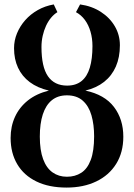

<svg xmlns="http://www.w3.org/2000/svg" viewBox="-20 -837 606 868"><path d="M281 11Q201 11 144.2 -16.8Q87.5 -44.5 57.8 -95Q28 -145.5 28 -213.5Q28 -265.5 47.8 -308.8Q67.5 -352 106 -382.8Q144.5 -413.5 201 -427.5Q149.5 -439.5 114.5 -465.8Q79.5 -492 61.5 -530.8Q43.5 -569.5 43.5 -619Q43.5 -654 56.8 -686.2Q70 -718.5 94 -745.8Q118 -773 150.8 -791.5Q183.5 -810 223 -817L239.5 -782Q224.5 -773 211.2 -757.2Q198 -741.5 188.2 -720.5Q178.5 -699.5 173 -675Q167.5 -650.5 167.5 -624.5Q167.5 -534.5 196.8 -492.2Q226 -450 283.5 -450Q323 -450 348.5 -470.5Q374 -491 386 -531Q398 -571 398 -628.5Q398 -663.5 389.2 -693.8Q380.5 -724 363.8 -746.8Q347 -769.5 323.5 -782L342 -817Q395.5 -809.5 436 -783.2Q476.5 -757 499.2 -718Q522 -679 522 -632.5Q522 -578 503.8 -536.2Q485.5 -494.5 450.8 -467Q416 -439.5 366 -427.5Q453 -409 495.2 -353.5Q537.5 -298 537.5 -219Q537.5 -148 505.2 -96.2Q473 -44.5 415.2 -16.8Q357.5 11 281 11ZM282.5 -38Q319.5 -38 347.2 -55.8Q375 -73.5 390.2 -113.8Q405.5 -154 405.5 -221Q405.5 -273.5 393.5 -315.5Q381.5 -357.5 354.2 -381.8Q327 -406 282.5 -406Q241.5 -406 214.2 -383.8Q187 -361.5 173.5 -319.8Q160 -278 160 -219.5Q160 -158 175 -117.5Q190 -77 217.8 -57.5Q245.5 -38 282.5 -38Z"/></svg>

Font: Merriweather 60pt SemiBold
Style: Regular
Weight: 600
Version: Version 2.100